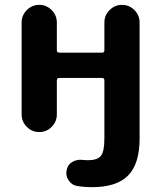

<svg xmlns="http://www.w3.org/2000/svg" viewBox="-20 -566 660 793"><path d="M411.1 5.9V-234.4Q411.1 -244.1 401.4 -244.1H224.6Q214.8 -244.1 214.8 -234.4V-93.8Q214.8 -63.5 193.4 -42Q171.9 -20.5 142.1 -20.5Q112.3 -20.5 90.8 -42Q69.3 -63.5 69.3 -93.8V-472.7Q69.3 -502.9 90.8 -524.4Q112.3 -545.9 142.1 -545.9Q171.9 -545.9 193.4 -524.4Q214.8 -502.9 214.8 -472.7V-358.4Q214.8 -348.6 224.6 -348.6H401.4Q411.1 -348.6 411.1 -358.4V-472.7Q411.1 -502.9 432.6 -524.4Q454.1 -545.9 483.9 -545.9Q513.7 -545.9 535.2 -524.4Q556.6 -502.9 556.6 -472.7V5.9Q556.6 110.4 509.3 158.7Q461.9 207 360.4 207Q329.1 207 297.9 202.1Q275.4 198.2 262.7 177.7Q253.9 164.1 253.9 147.5Q253.9 141.6 255.9 134.8Q259.8 113.3 279.3 102.5Q294.9 93.8 312.5 93.8Q317.4 93.8 322.3 94.7Q332 95.7 342.8 95.7Q381.8 95.7 396.5 78.1Q411.1 60.5 411.1 5.9Z"/></svg>

Font: Gen Jyuu GothicX Bold
Style: Bold
Weight: 700
Designer: Ryoko NISHIZUKA (kana &amp; ideographs); Paul D. Hunt (Latin, Greek &amp; Cyrillic); Wenlong ZHANG (bopomofo); Sandoll C
Version: Version 1.058.20140828